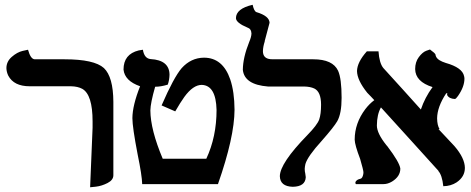

<svg xmlns="http://www.w3.org/2000/svg" viewBox="-20 -770 1971 803"><path d="M356.9 13.2 367.2 -235.8Q367.2 -235.8 367.2 -262.2Q367.2 -374 324.2 -398.4Q305.2 -408.7 276.9 -409.2H104Q38.1 -409.2 14.6 -453.6Q7.3 -468.8 6.8 -484.9Q6.8 -512.7 29.3 -532.2Q51.8 -551.8 74.7 -557.1L97.2 -562Q107.9 -522.9 125 -522H250Q374 -522 414.6 -485.4Q453.6 -448.2 454.1 -344.2V-37.1Q454.1 -17.1 429.9 -4.6Q405.8 7.8 381.3 10.7Z M533.7 -275.9Q534.2 -329.6 565.9 -409.2Q501.5 -431.6 496.6 -479Q496.6 -543.5 560.1 -559.1Q560.1 -559.1 577.6 -562Q583.5 -525.4 609.9 -522.9Q688 -518.6 689 -458Q688.5 -435.1 681.6 -416Q652.8 -407.2 628.9 -407.2Q609.4 -339.4 608.9 -308.1Q609.4 -227.5 660.6 -106H842.8Q885.7 -197.8 885.7 -310.1Q883.3 -413.1 823.7 -415Q787.6 -415 751 -364.7Q733.9 -340.8 712.9 -304.2L655.8 -329.1Q707 -446.8 739.7 -484.9Q778.8 -528.3 833 -528.8Q911.6 -528.8 942.9 -438Q960.4 -386.2 960.9 -311Q960.4 -196.3 891.6 0H574.7Q573.7 -36.6 555.7 -124Q533.7 -238.3 533.7 -275.9Z M1079.6 -556.2Q1079.6 -525.4 1111.3 -522.5Q1116.7 -522 1122.6 -522H1290.5Q1371.6 -522 1394 -474.1Q1408.7 -441.4 1408.7 -360.8Q1408.7 -295.4 1390.6 -263.2Q1376.5 -238.8 1325.7 -181.2Q1266.6 -116.2 1257.3 -84Q1254.9 -73.2 1254.4 -64Q1254.4 -53.2 1256.8 -43.9Q1258.8 -32.2 1258.8 -28.8Q1256.8 10.3 1204.6 11.2Q1151.4 9.8 1150.4 -33.2Q1150.9 -87.4 1265.6 -205.1Q1306.6 -247.1 1314.9 -270Q1322.8 -293 1322.8 -332Q1322.8 -386.2 1294.4 -399.9Q1277.8 -407.7 1251.5 -408.2H1100.6Q1002 -416 995.6 -478Q996.1 -529.3 1022.5 -595.2Q1031.2 -615.2 1031.7 -629.9Q1030.8 -649.9 1014.6 -654.8Q967.8 -674.3 966.8 -693.8Q966.8 -733.9 1036.6 -750Q1042.5 -722.7 1052.7 -719.2Q1106.4 -703.1 1107.4 -674.8L1086.9 -597.7L1087.4 -597.2Q1080.1 -575.2 1079.6 -556.2Z M1922.4 -440.9Q1922.4 -407.2 1895.5 -368.7Q1886.7 -356 1882.3 -356Q1858.9 -356.9 1850.1 -372.1H1851.1Q1847.7 -377.4 1852.1 -379.9Q1852.1 -379.9 1846.2 -379.9Q1808.6 -323.2 1808.1 -274.9Q1808.6 -245.6 1818.4 -230H1814Q1836.9 -206.1 1880.4 -159.2Q1923.8 -108.9 1924.3 -67.9Q1924.3 -30.8 1889.6 -7.3Q1865.7 8.3 1834 8.8Q1829.1 -37.6 1813 -55.2H1814Q1771.5 -102.1 1693.8 -188Q1615.2 -274.4 1573.2 -320.8Q1556.6 -291.5 1556.2 -245.1Q1556.2 -212.4 1596.2 -162.6Q1598.1 -160.2 1600.1 -158.2Q1650.9 -91.3 1654.3 -64.9Q1654.3 -32.2 1619.6 -10.7Q1601.6 0 1584 0H1468.3Q1461.9 -8.8 1474.6 -17.6Q1480.5 -21 1486.3 -22Q1496.1 -23.4 1499.5 -42.5Q1500 -46.9 1500 -49.8Q1499.5 -59.6 1486.3 -105Q1463.9 -163.6 1463.4 -186Q1463.4 -254.4 1507.8 -313.5Q1524.9 -335.9 1545.4 -351.1Q1541 -356 1530.8 -366.7Q1520.5 -377.4 1516.1 -381.8Q1473.6 -434.6 1473.1 -473.1Q1474.1 -510.3 1514.2 -555.2H1563Q1566.4 -506.3 1583 -485.8Q1609.4 -456.1 1664.6 -396Q1715.3 -339.8 1740.2 -312Q1756.8 -361.8 1789.1 -405.8Q1717.3 -428.2 1716.3 -481Q1716.3 -510.7 1731.7 -531.2Q1747.1 -551.8 1762.7 -557.6L1778.3 -563Q1799.3 -547.9 1801.3 -542Q1803.2 -523.4 1829.6 -512.2Q1836.9 -509.3 1844.2 -506.8Q1913.6 -487.3 1920.9 -451.7Q1922.4 -445.8 1922.4 -440.9Z"/></svg>

Font: Linux Libertine O
Style: Semibold
Weight: 700
Designer: Philipp H. Poll
Foundry: Philipp H. Poll
Version: Version 5.0.0